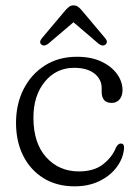

<svg xmlns="http://www.w3.org/2000/svg" viewBox="-20 -664 494 695"><path d="M423.5 -338Q423.5 -317 412.8 -304.2Q402 -291.5 384.5 -291.5Q348 -291.5 348 -332V-345Q348 -377 321.8 -397.8Q295.5 -418.5 248.5 -418.5Q183.5 -418.5 142.2 -368.2Q101 -318 101 -238Q101 -145.5 147.5 -94.5Q194 -43.5 265.5 -43.5Q321 -43.5 354.2 -70.2Q387.5 -97 400 -130.5Q408 -144.5 417 -144.5Q430.5 -144.5 429 -126.5Q426 -91 403 -59.8Q380 -28.5 340.8 -9Q301.5 10.5 250 10.5Q185.5 10.5 138 -18.8Q90.5 -48 64.2 -99.8Q38 -151.5 38 -219.5Q38 -287.5 65.5 -341.5Q93 -395.5 142.5 -427Q192 -458.5 259 -458.5Q310 -458.5 346.8 -441.2Q383.5 -424 403.5 -396.2Q423.5 -368.5 423.5 -338ZM155 -506Q140.5 -494.5 130 -502.5Q120 -511 131.5 -525.5L216.5 -626.5Q224 -635 230.5 -639.8Q237 -644.5 246 -644.5Q255 -644.5 261.8 -640Q268.5 -635.5 276 -626.5L361 -525.5Q372.5 -511.5 361.5 -502.5Q351.5 -494.5 336.5 -506L246 -583.5Z"/></svg>

Font: Fraunces 72pt SuperSoft Light
Style: Regular
Weight: 300
Version: Version 1.000;[0bf87f6ff]